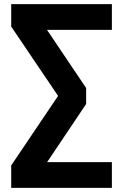

<svg xmlns="http://www.w3.org/2000/svg" viewBox="-20 -725 594 925"><path d="M34 180V72L278 -290V-236L34 -597V-705H519V-581H183V-616L395 -301V-224L183 92L182 56H519V180Z"/></svg>

Font: Nunito Sans 10pt SemiCondensed ExtraBold
Style: Regular
Weight: 800
Width: 4
Designer: Vernon Adams
Foundry: Vernon Adams
Version: Version 3.101;gftools[0.9.27]